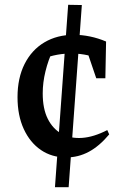

<svg xmlns="http://www.w3.org/2000/svg" viewBox="-20 -647 532 800"><path d="M266 133H209L264 -627L321 -626ZM256 9Q196 9 150.5 -22Q105 -53 79 -109.5Q53 -166 53 -242Q53 -322 82.5 -380.5Q112 -439 165 -470.5Q218 -502 288 -502Q321 -502 355 -495Q389 -488 422 -474L406 -396Q349 -423 282.5 -424Q216 -425 157 -401L201 -439Q181 -397 169.5 -350Q158 -303 158 -258Q158 -194 179 -152Q200 -110 237 -89.5Q274 -69 322.5 -72.5Q371 -76 427 -105L435 -87Q394 -38 350 -14.5Q306 9 256 9ZM381 -321 329 -474H422L419 -321Z"/></svg>

Font: Piazzolla Thin SemiBold
Style: Regular
Weight: 600
Version: Version 2.005